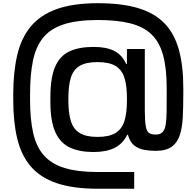

<svg xmlns="http://www.w3.org/2000/svg" viewBox="-20 -921 1227 1199"><path d="M592 257.7Q436.3 257.7 333.8 222.7Q231.3 187.7 171.8 117.8Q112.3 48 87.5 -56Q62.7 -160 62.7 -298V-330.7Q62.7 -469 87.2 -575.3Q111.7 -681.7 171 -754.2Q230.3 -826.7 333 -863.8Q435.7 -901 592 -901Q739.3 -901 841 -870.8Q942.7 -840.7 1005.3 -777.2Q1068 -713.7 1096.3 -613Q1124.7 -512.3 1124.7 -370.7V-338Q1124.7 -257 1121.5 -190.8Q1118.3 -124.7 1102.8 -77.3Q1087.3 -30 1051.8 -4.5Q1016.3 21 951.7 21Q914 21 878.7 14.3Q843.3 7.7 817 -13.7Q790.7 -35 779 -79.3H774.3Q747.3 -23.3 695.7 2.5Q644 28.3 564.3 28.3Q476.7 28.3 416.3 0.3Q356 -27.7 325.3 -96.2Q294.7 -164.7 294.7 -284.7V-314.7Q294.7 -434.7 323.7 -502.8Q352.7 -571 412.3 -599.5Q472 -628 564.3 -628Q644.7 -628 693.3 -603.3Q742 -578.7 767.7 -522H772.7V-615H884.3V-231Q884.7 -162.3 890.8 -130.7Q897 -99 911.3 -90.2Q925.7 -81.3 949 -80.7Q978.7 -80 993.8 -94.7Q1009 -109.3 1014.5 -141.2Q1020 -173 1020.5 -222.2Q1021 -271.3 1021 -338V-370.7Q1021 -494 998.5 -576.3Q976 -658.7 925.7 -706.7Q875.3 -754.7 793.2 -775.3Q711 -796 592 -796Q460.3 -796 376.7 -768.5Q293 -741 247.8 -683.8Q202.7 -626.7 185.2 -539Q167.7 -451.3 167.7 -330.7V-298Q167.7 -178 186.8 -92Q206 -6 252.8 48Q299.7 102 382.3 127.7Q465 153.3 592 153.3H818V257.7ZM589 -66Q661.3 -66 701.2 -90.3Q741 -114.7 756.8 -164.7Q772.7 -214.7 772.7 -292V-307.3Q772.7 -385.7 757 -435.3Q741.3 -485 701.5 -509.2Q661.7 -533.3 589 -533.3Q516.7 -533.3 477 -509.2Q437.3 -485 422.2 -435.3Q407 -385.7 407 -307.3V-292Q407 -214.7 422.7 -164.7Q438.3 -114.7 477.8 -90.3Q517.3 -66 589 -66Z"/></svg>

Font: Matangi Light
Style: Regular
Weight: 300
Designer: Prashant Pant
Foundry: The Graphic Ant
Version: Version 3.002